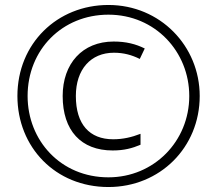

<svg xmlns="http://www.w3.org/2000/svg" viewBox="-20 -794 872 772"><path d="M416 -42C623 -42 783 -201 783 -408C783 -609 624 -774 416 -774C210 -774 50 -619 50 -408C50 -202 203 -42 416 -42ZM416 -81C224 -81 91 -229 91 -408C91 -594 230 -735 416 -735C604 -735 741 -586 741 -408C741 -226 599 -81 416 -81ZM433 -189C479 -189 512 -198 545 -212V-256C509 -242 474 -234 435 -234C340 -234 285 -294 285 -408C285 -515 345 -582 438 -582C477 -582 510 -573 542 -557L562 -599C526 -617 487 -627 437 -627C311 -627 232 -538 232 -408C232 -269 306 -189 433 -189Z"/></svg>

Font: Noto Sans Tamil UI Light
Style: Regular
Weight: 300
Designer: Jelle Bosma - Monotype Design Team
Foundry: Monotype Imaging Inc.
Version: Version 2.004